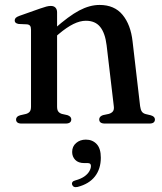

<svg xmlns="http://www.w3.org/2000/svg" viewBox="-20 -500 656 777"><path d="M211 -450V-68.5Q211 -55 216 -48.5Q221 -42 230.5 -39L253 -34Q268.5 -28.5 268.5 -17Q268.5 0 245.5 0H67Q55.5 0 50.2 -4.5Q45 -9 45 -16.5Q45 -22.5 49 -26.8Q53 -31 61.5 -33.5L85.5 -39Q95.5 -42 100.5 -48.5Q105.5 -55 105.5 -68.5V-379.5Q105.5 -390.5 101.8 -395.5Q98 -400.5 89.5 -401.5L55.5 -403Q47 -404.5 43.2 -408Q39.5 -411.5 39.5 -417Q39.5 -423.5 43.8 -427.8Q48 -432 59 -436L142.5 -465.5Q158 -471 167.8 -473.5Q177.5 -476 185.5 -476Q198 -476 204.5 -469Q211 -462 211 -450ZM196.5 -344 177 -363.5 199 -382.5Q258 -435 300.5 -457.5Q343 -480 383 -480Q443 -480 476 -440Q509 -400 516.5 -332.5L547 -70.5Q549 -56 553.8 -48.8Q558.5 -41.5 569 -38.5L590 -33.5Q598.5 -31 602.8 -26.8Q607 -22.5 607 -16.5Q607 -9 601.8 -4.5Q596.5 0 584.5 0H404.5Q381.5 0 381.5 -17Q381.5 -28.5 396.5 -34L420 -39Q431 -42 436.8 -49.2Q442.5 -56.5 440.5 -70.5L411.5 -316.5Q405.5 -366 385.5 -391Q365.5 -416 327.5 -416Q304 -416 277 -402.8Q250 -389.5 218 -362.5ZM321.5 160Q297 160 284.5 147Q272 134 272 115Q272 92.5 288 78.8Q304 65 327.5 65Q354 65 371 82.8Q388 100.5 388 138Q388 183.5 364.2 214Q340.5 244.5 294 256.5Q285 258.5 279.5 256Q274 253.5 272 247.5Q270 241.5 273.2 236.8Q276.5 232 285 230Q307 224 320.8 214.5Q334.5 205 341.2 193.5Q348 182 348 171.5Q348 160 335.5 160Z"/></svg>

Font: Fraunces Wonky
Style: Regular
Weight: 400
Version: Version 1.000;[b76b70a41]